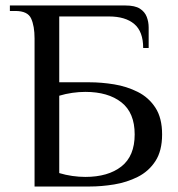

<svg xmlns="http://www.w3.org/2000/svg" viewBox="-20 -680 648 700"><path d="M106 0V-540Q106 -585 93.5 -612.5Q81 -640 36 -640H16V-660H437Q472 -660 490 -648.5Q508 -637 515 -618.5Q522 -600 522 -580V-505H502Q502 -565 469.5 -592.5Q437 -620 377 -620H196V-380H306Q350 -380 396 -372.5Q442 -365 482 -345Q522 -325 546.5 -287.5Q571 -250 571 -190Q571 -130 546.5 -92.5Q522 -55 482 -35Q442 -15 396 -7.5Q350 0 306 0ZM291 -35Q374 -35 422.5 -73Q471 -111 471 -190Q471 -269 422.5 -307Q374 -345 291 -345Q268 -345 243.5 -341.5Q219 -338 196 -331V-49Q219 -42 243.5 -38.5Q268 -35 291 -35Z"/></svg>

Font: El Messiri
Style: Regular
Weight: 400
Designer: Mohamed Gaber
Foundry: Kief Type Foundry
Version: Version 2.020